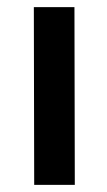

<svg xmlns="http://www.w3.org/2000/svg" viewBox="-20 -519 301 539"><path d="M75 -499H189L190 0H76Z"/></svg>

Font: Panefresco 800wt
Style: Regular
Weight: 800
Designer: Campivisivi
Foundry: Campivisivi & Chank Co
Version: Version 1.001